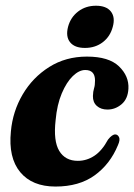

<svg xmlns="http://www.w3.org/2000/svg" viewBox="-20 -658 481 687"><path d="M285 -407.5Q263 -407.5 240.5 -385.8Q218 -364 201 -323.8Q184 -283.5 179 -228Q170.5 -153.5 192 -118Q213.5 -82.5 258.5 -82.5Q290 -82.5 317.5 -100.5Q345 -118.5 366.5 -158.5Q381.5 -177.5 393 -177Q401.5 -176.5 406 -167Q410.5 -157.5 402 -138.5Q374 -70.5 318.5 -30.5Q263 9.5 178.5 9.5Q95 9.5 52.2 -42.2Q9.5 -94 19 -188Q25.5 -259.5 61.2 -320.2Q97 -381 156 -418.2Q215 -455.5 291 -455.5Q369.5 -455.5 405.8 -420.5Q442 -385.5 439.5 -340.5Q437.5 -304 415 -285Q392.5 -266 364.5 -266Q341 -266 326.5 -279Q312 -292 312.5 -314.5Q313 -331 316.5 -341.8Q320 -352.5 320 -370Q320 -407.5 285 -407.5ZM284 -486.5Q247 -486.5 230.8 -506.8Q214.5 -527 223.5 -562Q232.5 -596 259.5 -616.8Q286.5 -637.5 323.5 -637.5Q360.5 -637.5 376.8 -616.8Q393 -596 383.5 -562Q374.5 -527.5 347.8 -507Q321 -486.5 284 -486.5Z"/></svg>

Font: Fraunces 144pt Soft
Style: Bold Italic
Weight: 700
Italic angle: -16°
Version: Version 1.000;[b76b70a41]